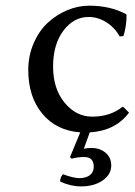

<svg xmlns="http://www.w3.org/2000/svg" viewBox="-20 -460 478 680"><path d="M278.8 96.2Q253.4 96.2 233.9 102.1L228 96.2L264.2 8.8Q179.2 2.4 129.6 -57.6Q80.1 -117.7 80.1 -211.9Q80.1 -262.7 99.1 -306.6Q118.2 -350.6 148.9 -379.2Q179.7 -407.7 218 -423.8Q256.3 -439.9 295.9 -439.9Q370.1 -439.9 425.8 -410.2L428.2 -407.2Q428.2 -365.7 417 -332L403.8 -331.1Q384.8 -364.3 355.2 -382.1Q325.7 -399.9 293.9 -399.9Q240.7 -399.9 204.3 -351.1Q168 -302.2 168 -224.1Q168 -146 208.7 -96.4Q249.5 -46.9 306.2 -46.9Q370.1 -46.9 413.1 -81.1H417L437 -61Q388.7 3.4 297.9 8.8L276.9 66.9Q288.6 64 303.2 64Q334 64 354 81.1Q374 98.1 374 126Q374 158.2 343.5 179.2Q313 200.2 267.1 200.2Q231 200.2 192.9 183.1Q192.9 167.5 203.1 157.2Q240.7 170.9 261.2 170.9Q284.2 170.9 298.1 160.4Q312 149.9 312 130.9Q312 96.2 278.8 96.2Z"/></svg>

Font: Linear Smooth
Style: Regular
Weight: 400
Designer: Philipp H. Poll, Flanker
Foundry: Philipp H. Poll, reworked by Flanker
Version: Version 1.061 | FøM Fix